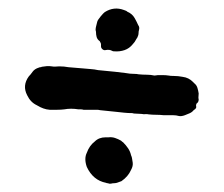

<svg xmlns="http://www.w3.org/2000/svg" viewBox="-20 -600 536 460"><path d="M254 -477Q250 -477 249 -478Q242 -482 233 -480Q229 -479 225.5 -482Q222 -485 222 -489V-493Q222 -497 219 -501Q219 -501 219 -501.5Q219 -502 218 -502Q213 -506 211.5 -511.5Q210 -517 210 -523Q210 -525 209 -528Q209 -533 210.5 -538Q212 -543 213 -548Q214 -552 221 -560.5Q228 -569 231 -571Q253 -585 277 -576Q279 -575 281 -574.5Q283 -574 285 -572Q297 -567 303 -556Q305 -552 307 -548.5Q309 -545 311 -540Q315 -535 313 -528Q312 -525 312 -521.5Q312 -518 311 -515Q309 -509 307 -507Q303 -499 298 -494Q290 -484 278.5 -480Q267 -476 254 -477ZM409 -322Q402 -324 394.5 -324Q387 -324 379 -324H372Q363 -325 354 -325Q345 -325 336 -326Q332 -327 328 -326.5Q324 -326 320 -327Q316 -327 311 -327.5Q306 -328 301 -328L297 -329Q287 -329 277.5 -330Q268 -331 259 -332Q249 -333 239.5 -334Q230 -335 220 -336Q216 -337 212.5 -337Q209 -337 205 -337H180Q177 -338 174 -338Q171 -338 168 -338Q150 -341 134 -338Q126 -337 117 -337Q108 -337 99 -337Q84 -338 68 -348Q53 -355 45 -372Q33 -395 49 -417Q51 -419 53.5 -422Q56 -425 58 -428Q63 -435 73 -438Q75 -439 77 -439Q79 -439 80 -440Q86 -441 92 -441.5Q98 -442 104 -441Q109 -440 113.5 -440.5Q118 -441 122 -441Q128 -441 133.5 -440.5Q139 -440 144 -439L180 -436Q189 -435 197.5 -434.5Q206 -434 215 -432Q225 -431 235.5 -430Q246 -429 256 -428L281 -425Q286 -424 291.5 -423.5Q297 -423 302 -423Q308 -423 312 -422Q322 -421 331.5 -421Q341 -421 350 -419Q352 -419 354.5 -419.5Q357 -420 358 -420Q365 -420 371 -420Q377 -420 384 -419Q388 -418 397 -418Q402 -418 407 -417.5Q412 -417 417 -416Q425 -415 431 -412Q437 -409 442 -404Q443 -403 444 -402Q445 -401 446 -400Q451 -396 453 -389.5Q455 -383 456 -376Q456 -372 455.5 -368.5Q455 -365 456 -362Q456 -355 451 -352Q449 -348 450 -346V-342Q449 -341 449 -340.5Q449 -340 448 -339L444 -336Q440 -331 434 -328.5Q428 -326 423 -324Q415 -321 409 -322ZM246 -160H241Q240 -161 238 -161Q236 -161 234 -162Q203 -168 188 -200Q181 -220 188 -234Q194 -251 207 -261Q217 -271 233 -271H240Q248 -272 255.5 -269.5Q263 -267 270 -263Q273 -260 275 -259Q282 -252 287 -244.5Q292 -237 294 -228Q296 -224 296.5 -219.5Q297 -215 298 -210Q299 -202 294 -193Q287 -177 271 -166Q266 -164 260 -162Q256 -161 252.5 -161Q249 -161 246 -160Z"/></svg>

Font: Lacquer
Style: Regular
Weight: 400
Designer: Eli Block, Niki Polyocan
Version: Version 1.100